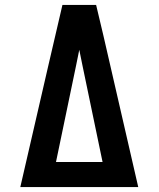

<svg xmlns="http://www.w3.org/2000/svg" viewBox="-20 -755 640 775"><path d="M62 0 175 -490 232 -735H368L397 -613L538 0ZM206 -101H394L313 -490Q310 -506 306.5 -522Q303 -538 300 -554Q297 -538 293.5 -522Q290 -506 287 -490Z"/></svg>

Font: Iosevka Etoile
Style: Bold
Weight: 700
Designer: Belleve Invis
Foundry: Belleve Invis
Version: Version 28.1.0; ttfautohint (v1.8.4)